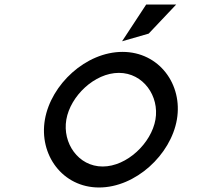

<svg xmlns="http://www.w3.org/2000/svg" viewBox="-20 -820 882 851"><path d="M639 -671 761 -800H628L521 -637ZM507 -497C615 -497 687 -394 669 -290C651 -186 543 -82 435 -82C327 -82 256 -186 274 -290C292 -394 399 -497 507 -497ZM419 11C581 11 737 -134 764 -290C791 -446 685 -590 523 -590C361 -590 206 -446 179 -290C152 -134 257 11 419 11Z"/></svg>

Font: Charger Monospace
Style: Regular
Weight: 400
Designer: Jasper
Foundry: Cannot Into Space Fonts
Version: Version 0.980